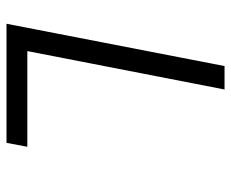

<svg xmlns="http://www.w3.org/2000/svg" viewBox="-80 -630 710 590"><g transform="rotate(90 275.0 -335.0)"><path d="M53 0 183 -670H255L137 -64H431L419 0Z"/></g></svg>

Font: Lode Term
Style: Italic
Weight: 400
Italic angle: -11°
Monospace: yes
Designer: Belleve Invis
Foundry: Belleve Invis
Version: Version 29.2.0